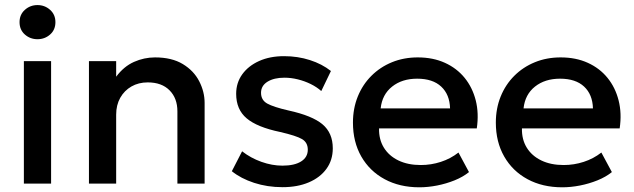

<svg xmlns="http://www.w3.org/2000/svg" viewBox="-20 -742 2562 776"><path d="M76.5 0V-495H186.5V0ZM131.5 -583.5Q102 -583.5 80.5 -602.5Q59 -621.5 59 -652.5Q59 -683 80.5 -702.2Q102 -721.5 131.5 -721.5Q161 -721.5 182.5 -702.2Q204 -683 204 -652.5Q204 -621.5 182.5 -602.5Q161 -583.5 131.5 -583.5Z M339.5 0V-495H449.5V-432Q480.5 -473.5 521.5 -491.8Q562.5 -510 606.5 -510Q674.5 -510 719 -483Q763.5 -456 785.2 -413.5Q807 -371 807 -326V0H697V-292Q697 -345 665.2 -377Q633.5 -409 577 -409Q540 -409 511.2 -392.5Q482.5 -376 466 -346.8Q449.5 -317.5 449.5 -278.5V0Z M1122 14.5Q1060.5 14.5 1007 -3Q953.5 -20.5 917 -50L958.5 -130.5Q993 -103.5 1036.2 -88Q1079.5 -72.5 1121.5 -72.5Q1170 -72.5 1197 -89.5Q1224 -106.5 1224 -137Q1224 -166 1200.8 -179.8Q1177.5 -193.5 1112.5 -208.5Q1019 -228 976.8 -263.8Q934.5 -299.5 934.5 -363Q934.5 -407.5 959.2 -441.8Q984 -476 1027.5 -495.5Q1071 -515 1128 -515Q1183.5 -515 1232.5 -499.2Q1281.5 -483.5 1317.5 -455L1278.5 -374Q1260 -390.5 1235.5 -402.5Q1211 -414.5 1183.8 -421.2Q1156.5 -428 1129.5 -428Q1087.5 -428 1061.2 -411.8Q1035 -395.5 1035 -367Q1035 -337.5 1060 -323.5Q1085 -309.5 1146 -295.5Q1242 -274.5 1283.5 -239.5Q1325 -204.5 1325 -142.5Q1325 -95 1299.5 -59.8Q1274 -24.5 1228.2 -5Q1182.5 14.5 1122 14.5Z M1675 15Q1595 15 1534.5 -17.8Q1474 -50.5 1440.2 -109.5Q1406.5 -168.5 1406.5 -246.5Q1406.5 -303.5 1426 -351.8Q1445.5 -400 1481 -435.5Q1516.5 -471 1564.2 -490.5Q1612 -510 1668.5 -510Q1730 -510 1778 -488.2Q1826 -466.5 1857.8 -427.5Q1889.5 -388.5 1902.8 -336.2Q1916 -284 1907 -223H1512Q1511 -178.5 1531.5 -145.2Q1552 -112 1590.2 -93.5Q1628.5 -75 1680.5 -75Q1722.5 -75 1761.8 -87.8Q1801 -100.5 1833 -125.5L1875.5 -46.5Q1851.5 -27 1817.5 -13.2Q1783.5 0.5 1746.5 7.8Q1709.5 15 1675 15ZM1518.5 -304H1799Q1797.5 -360 1763.2 -392Q1729 -424 1666 -424Q1605 -424 1564.8 -392Q1524.5 -360 1518.5 -304Z M2252.5 15Q2172.5 15 2112 -17.8Q2051.5 -50.5 2017.8 -109.5Q1984 -168.5 1984 -246.5Q1984 -303.5 2003.5 -351.8Q2023 -400 2058.5 -435.5Q2094 -471 2141.8 -490.5Q2189.5 -510 2246 -510Q2307.5 -510 2355.5 -488.2Q2403.5 -466.5 2435.2 -427.5Q2467 -388.5 2480.2 -336.2Q2493.5 -284 2484.5 -223H2089.5Q2088.5 -178.5 2109 -145.2Q2129.5 -112 2167.8 -93.5Q2206 -75 2258 -75Q2300 -75 2339.2 -87.8Q2378.5 -100.5 2410.5 -125.5L2453 -46.5Q2429 -27 2395 -13.2Q2361 0.5 2324 7.8Q2287 15 2252.5 15ZM2096 -304H2376.5Q2375 -360 2340.8 -392Q2306.5 -424 2243.5 -424Q2182.5 -424 2142.2 -392Q2102 -360 2096 -304Z"/></svg>

Font: Geologica Thin Roman
Style: Regular
Weight: 400
Version: Version 1.010;gftools[0.9.28]